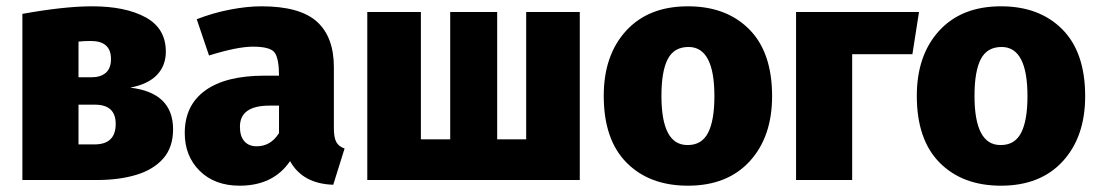

<svg xmlns="http://www.w3.org/2000/svg" viewBox="-20 -571 3487 609"><path d="M287 0H51V-527Q184 -551 272 -551Q378 -551 442 -516Q506 -481 506 -407Q506 -363 478 -333.5Q450 -304 393 -293Q529 -277 529 -161Q529 -104 498 -68.5Q467 -33 412.5 -16.5Q358 0 287 0ZM272 -326Q299 -326 315.5 -340Q332 -354 332 -384Q332 -441 268 -441Q245 -441 229 -439V-326ZM280 -113Q347 -113 347 -178Q347 -239 281 -239H229V-113Z M740 18Q661 18 613.5 -29Q566 -76 566 -149Q566 -237 631 -284Q696 -331 819 -331H865Q865 -383 852 -403Q839 -423 782 -423Q733 -423 643 -395L604 -510Q655 -530 709.5 -540.5Q764 -551 809 -551Q931 -551 985 -502.5Q1039 -454 1039 -358V-164Q1039 -134 1047 -120Q1055 -106 1073 -100L1037 15Q940 12 900 -60Q847 18 740 18ZM794 -107Q839 -107 865 -149V-236H835Q741 -236 741 -169Q741 -139 755 -123Q769 -107 794 -107Z M1819 0H1145V-533H1315V-129H1408V-533H1557V-129H1649V-533H1819Z M2162 18Q2040 18 1967.5 -55Q1895 -128 1895 -267Q1895 -396 1966 -473.5Q2037 -551 2162 -551Q2284 -551 2356.5 -478Q2429 -405 2429 -266Q2429 -137 2358 -59.5Q2287 18 2162 18ZM2162 -111Q2206 -111 2226 -150Q2246 -189 2246 -266Q2246 -422 2164 -422Q2118 -422 2098 -383.5Q2078 -345 2078 -267Q2078 -111 2160 -111Z M2683 0H2505V-533H2895L2874 -399H2683Z M3155 18Q3033 18 2960.5 -55Q2888 -128 2888 -267Q2888 -396 2959 -473.5Q3030 -551 3155 -551Q3277 -551 3349.5 -478Q3422 -405 3422 -266Q3422 -137 3351 -59.5Q3280 18 3155 18ZM3155 -111Q3199 -111 3219 -150Q3239 -189 3239 -266Q3239 -422 3157 -422Q3111 -422 3091 -383.5Q3071 -345 3071 -267Q3071 -111 3153 -111Z"/></svg>

Font: Trujillo ExtraBold
Style: Regular
Weight: 800
Designer: Fira Sans original fonts by bBox Type GmbH, Carrois Corporate GbR, & Edenspiekermann AG / Changes by Cristiano Sobral
Foundry: Fira Sans original fonts by bBox Type GmbH, Carrois Corporate GbR, & Edenspiekermann AG / Changes by Cristiano Sobral
Version: Version 4.301;July 28, 2020;FontCreator 13.0.0.2655 64-bit